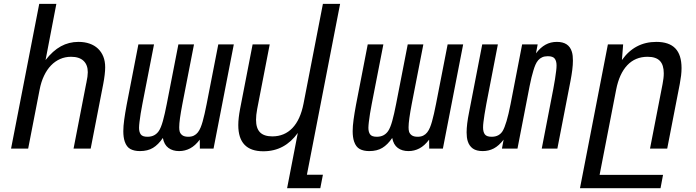

<svg xmlns="http://www.w3.org/2000/svg" viewBox="-20 -780 3652 1008"><path d="M186 -759.8H275.9L219.2 -464.8Q257.3 -513.7 299.6 -536.9Q341.8 -560.1 392.1 -560.1Q424.3 -560.1 450.2 -551Q476.1 -542 494.4 -524.7Q512.7 -507.3 522.5 -482.7Q532.2 -458 532.2 -426.8Q532.2 -409.7 529.5 -387Q526.9 -364.3 522 -338.9L456.1 0H366.2L432.1 -339.4Q433.1 -341.8 433.6 -346.2Q440.9 -380.4 440.9 -400.9Q440.9 -439.5 418.5 -460.7Q396 -481.9 353 -481.9Q322.3 -481.9 295.7 -470.2Q269 -458.5 247.8 -436.5Q226.6 -414.6 211.2 -382.3Q195.8 -350.1 188 -309.1L127.9 0H38.1Z M714.8 13.2Q684.6 13.2 664.6 2.4Q644.5 -8.3 634.8 -37.1Q627.4 -59.1 627.4 -91.3Q627.4 -117.7 632.1 -151.6Q636.7 -185.5 645 -230L706.5 -546.9H788.6L727.5 -233.9Q722.2 -205.1 718.5 -183.8Q714.8 -162.6 712.4 -140.1Q711.4 -131.3 710.7 -123.5Q710 -115.7 710 -108.9Q710 -86.9 719 -74.5Q728 -62 753.9 -62Q774.4 -62 789.1 -69.8Q803.7 -77.6 813.5 -91.8Q825.2 -108.9 835.2 -144.8Q845.2 -180.7 855.5 -233.9L916.5 -546.9H998.5L937.5 -233.9Q929.2 -190.4 925 -160.4Q920.9 -130.4 920.9 -111.8Q920.9 -98.1 923.3 -89.4Q926.8 -77.6 937.5 -69.8Q948.2 -62 968.8 -62Q985.8 -62 998 -68.1Q1010.3 -74.2 1018.8 -85.2Q1027.3 -96.2 1033.2 -110.6Q1039.1 -125 1043.9 -142.1Q1054.2 -178.7 1064.9 -233.9L1126 -546.9H1207.5L1101.1 0H1029.3L1028.8 -46.9Q1004.9 -15.1 978 -1Q951.2 13.2 920.4 13.2Q886.7 13.2 864.3 -3.4Q841.8 -20 835 -55.7Q811 -20.5 783.2 -3.7Q755.4 13.2 714.8 13.2Z M1543.5 -82Q1509.8 -34.7 1464.6 -10.3Q1419.4 14.2 1362.3 14.2Q1231 14.2 1231 -123Q1231 -141.6 1233.4 -162.6Q1235.8 -183.6 1240.2 -207L1306.2 -546.9H1396L1330.1 -207Q1324.2 -175.3 1324.2 -151.4Q1324.2 -106.4 1345.2 -85.2Q1366.2 -64 1409.7 -64Q1473.1 -64 1515.1 -107.7Q1557.1 -151.4 1573.7 -236.8L1675.3 -759.8H1765.6L1591.3 137.2H1675.3L1661.6 208H1487.3Z M1918.9 13.2Q1888.7 13.2 1868.7 2.4Q1848.6 -8.3 1838.9 -37.1Q1831.5 -59.1 1831.5 -91.3Q1831.5 -117.7 1836.2 -151.6Q1840.8 -185.5 1849.1 -230L1910.6 -546.9H1992.7L1931.6 -233.9Q1926.3 -205.1 1922.6 -183.8Q1918.9 -162.6 1916.5 -140.1Q1915.5 -131.3 1914.8 -123.5Q1914.1 -115.7 1914.1 -108.9Q1914.1 -86.9 1923.1 -74.5Q1932.1 -62 1958 -62Q1978.5 -62 1993.2 -69.8Q2007.8 -77.6 2017.6 -91.8Q2029.3 -108.9 2039.3 -144.8Q2049.3 -180.7 2059.6 -233.9L2120.6 -546.9H2202.6L2141.6 -233.9Q2133.3 -190.4 2129.2 -160.4Q2125 -130.4 2125 -111.8Q2125 -98.1 2127.4 -89.4Q2130.9 -77.6 2141.6 -69.8Q2152.3 -62 2172.9 -62Q2189.9 -62 2202.1 -68.1Q2214.4 -74.2 2222.9 -85.2Q2231.4 -96.2 2237.3 -110.6Q2243.2 -125 2248 -142.1Q2258.3 -178.7 2269 -233.9L2330.1 -546.9H2411.6L2305.2 0H2233.4L2232.9 -46.9Q2209 -15.1 2182.1 -1Q2155.3 13.2 2124.5 13.2Q2090.8 13.2 2068.4 -3.4Q2045.9 -20 2039.1 -55.7Q2015.1 -20.5 1987.3 -3.7Q1959.5 13.2 1918.9 13.2Z M2514.2 13.2Q2481.4 13.2 2462.4 -0.2Q2443.4 -13.7 2435.5 -39.1Q2429.7 -58.1 2429.7 -85Q2429.7 -106 2432.9 -132.1Q2436 -158.2 2442.9 -191.9L2511.7 -546.9H2593.8L2533.2 -233.9Q2527.3 -203.1 2523.7 -179.2Q2520 -155.3 2518.1 -139.2Q2517.1 -131.3 2516.6 -124.3Q2516.1 -117.2 2516.1 -110.8Q2516.1 -87.4 2525.4 -74.7Q2534.7 -62 2561 -62Q2581.5 -62 2595.7 -69.8Q2609.9 -77.6 2618.7 -91.8Q2628.9 -108.9 2639.4 -144Q2649.9 -179.2 2660.6 -233.9L2721.2 -546.9H2802.7L2793.9 -500Q2817.4 -530.8 2844 -545.4Q2870.6 -560.1 2903.8 -560.1Q2966.8 -560.1 2982.4 -507.8Q2985.4 -498 2986.6 -486.6Q2987.8 -475.1 2987.8 -461.9Q2987.8 -439.5 2984.4 -412.6Q2981 -385.7 2975.1 -355L2906.2 0H2824.2L2884.8 -313Q2890.1 -339.8 2893.8 -364.3Q2897.5 -388.7 2899.9 -408.2Q2900.9 -416 2901.4 -423.1Q2901.9 -430.2 2901.9 -436.5Q2901.9 -459.5 2892.3 -472.2Q2882.8 -484.9 2856 -484.9Q2838.4 -484.9 2826.2 -479.2Q2814 -473.6 2805.4 -463.6Q2796.9 -453.6 2791 -439.9Q2785.2 -426.3 2780.3 -409.7Q2775.4 -394 2770.5 -374Q2765.6 -354 2760.7 -329.1L2696.8 0H2615.2L2624 -46.9Q2599.1 -14.6 2572.5 -0.7Q2545.9 13.2 2514.2 13.2Z M3171.4 -546.9H3251.5L3245.1 -464.8Q3312.5 -560.1 3425.8 -560.1Q3492.7 -560.1 3525.4 -526.1Q3558.1 -492.2 3558.1 -422.4Q3558.1 -403.8 3555.7 -383.1Q3553.2 -362.3 3548.8 -338.9L3482.9 0H3392.6L3458.5 -338.9Q3461.4 -354.5 3463.1 -368.4Q3464.8 -382.3 3464.8 -395Q3464.8 -439.5 3444.1 -460.7Q3423.3 -481.9 3379.9 -481.9Q3314.9 -481.9 3272.9 -437.3Q3231 -392.6 3214.8 -309.1L3127.9 138.2H3460.9L3447.8 208H3024.9Z"/></svg>

Font: Hack
Style: Italic
Weight: 400
Italic angle: -11°
Monospace: yes
Designer: Christopher Simpkins
Foundry: Christopher Simpkins
Version: Version 2.019; ttfautohint (v1.4.1) -l 4 -r 80 -G 350 -x 0 -